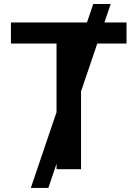

<svg xmlns="http://www.w3.org/2000/svg" viewBox="-20 -839 682 952"><path d="M132.8 92.8 442.4 -819.3H528.8L219.7 92.8ZM34.2 -623V-727.5H607.4V-623H381.8V0H260.3V-623Z"/></svg>

Font: Inter Cardless Tabular Medium
Style: Regular
Weight: 500
Designer: Rasmus Andersson
Foundry: rsms
Version: Version 4.000;git-4fc901f